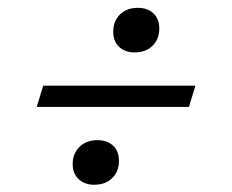

<svg xmlns="http://www.w3.org/2000/svg" viewBox="-20 -496 606 502"><path d="M93 -272H491L474 -216.5H76ZM340.5 -475.5Q366 -475.5 381.2 -461Q396.5 -446.5 396.5 -421.5Q396.5 -394 379 -376.5Q361.5 -359 332 -359Q306.5 -359 291.2 -373.8Q276 -388.5 276 -413Q276 -440.5 293.5 -458Q311 -475.5 340.5 -475.5ZM235 -129.5Q260.5 -129.5 275.8 -115Q291 -100.5 291 -75.5Q291 -48 273.5 -30.5Q256 -13 226.5 -13Q201 -13 185.5 -27.8Q170 -42.5 170 -67Q170 -94.5 187.8 -112Q205.5 -129.5 235 -129.5Z"/></svg>

Font: Newsreader 10pt
Style: Italic
Weight: 400
Italic angle: -17°
Version: Version 1.003